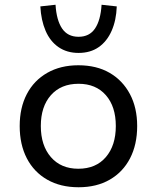

<svg xmlns="http://www.w3.org/2000/svg" viewBox="-20 -780 661 809"><path d="M311 9Q235 9 179 -23Q123 -55 93 -113Q63 -171 63 -249Q63 -326 93 -383.5Q123 -441 179 -473Q235 -505 310 -505Q387 -505 442 -473Q497 -441 527.5 -383.5Q558 -326 558 -249Q558 -171 528 -113Q498 -55 442.5 -23Q387 9 311 9ZM310 -69Q384 -69 426 -118Q468 -167 468 -249Q468 -331 426 -379Q384 -427 311 -427Q237 -427 194.5 -379Q152 -331 152 -249Q152 -167 194.5 -118Q237 -69 310 -69ZM311 -557Q262 -557 226.5 -581.5Q191 -606 172 -650.5Q153 -695 150 -753L214 -760Q218 -695 241.5 -660Q265 -625 311 -625Q357 -625 380.5 -660Q404 -695 408 -760L472 -753Q470 -695 450.5 -650.5Q431 -606 396 -581.5Q361 -557 311 -557Z"/></svg>

Font: Nunito Sans 7pt
Style: Regular
Weight: 400
Designer: Vernon Adams
Foundry: Vernon Adams
Version: Version 3.101;gftools[0.9.27]